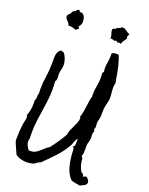

<svg xmlns="http://www.w3.org/2000/svg" viewBox="-263 -1499 1394 1795"><g transform="rotate(20 434.0 -601.0)"><path d="M828.1 116.2Q828.1 127.9 821.3 136.2Q814.5 144.5 804.7 149.9Q794.9 155.3 784.2 159.7Q773.4 164.1 765.6 168.9Q743.2 164.1 718.8 160.6Q694.3 157.2 674.8 147.5Q634.8 103.5 618.7 46.4Q602.5 -10.7 597.7 -67.4Q595.7 -84 595.7 -100.1Q595.7 -116.2 593.8 -132.8Q591.8 -147.5 576.2 -150.4Q587.9 -152.3 592.8 -162.6Q597.7 -172.9 598.6 -186Q599.6 -199.2 599.1 -212.4Q598.6 -225.6 600.6 -234.4Q592.8 -231.4 586.9 -221.2Q581.1 -210.9 576.2 -198.2Q571.3 -185.5 566.9 -173.3Q562.5 -161.1 558.6 -154.3Q517.6 -84 463.4 -26.4Q409.2 31.2 351.6 87.9Q335 93.8 320.3 103Q305.7 112.3 293 123Q255.9 133.8 222.7 133.8Q192.4 133.8 163.1 125.5Q133.8 117.2 110.4 97.7L74.2 15.6Q71.3 7.8 67.4 -0.5Q63.5 -8.8 61.5 -16.6Q59.6 -25.4 60.1 -35.6Q60.5 -45.9 60.5 -53.7Q60.5 -87.9 63 -122.6Q65.4 -157.2 70.3 -191.4Q72.3 -205.1 76.2 -219.7Q80.1 -234.4 82 -248V-258.8Q82 -263.7 81.1 -271Q80.1 -278.3 75.2 -280.3Q98.6 -336.9 98.6 -398.4Q98.6 -408.2 98.1 -417.5Q97.7 -426.8 96.7 -436.5Q103.5 -443.4 105.5 -452.6Q107.4 -461.9 107.4 -472.2Q107.4 -482.4 107.9 -492.2Q108.4 -502 113.3 -510.7Q112.3 -521.5 111.8 -531.7Q111.3 -542 111.3 -552.7Q111.3 -618.2 121.6 -682.1Q131.8 -746.1 131.8 -811.5V-852.5Q131.8 -866.2 132.3 -880.9Q132.8 -895.5 136.2 -909.2Q139.6 -922.9 146.5 -935.1Q153.3 -947.3 166 -956.1Q168 -956.1 169.4 -956.5Q170.9 -957 172.9 -957Q181.6 -957 186.5 -952.6Q191.4 -948.2 201.2 -949.2Q218.8 -923.8 229 -895.5Q239.3 -867.2 239.3 -835.9Q239.3 -812.5 232.4 -790Q225.6 -767.6 225.6 -743.2Q225.6 -733.4 226.6 -723.6Q227.5 -713.9 227.5 -704.1Q227.5 -694.3 225.1 -685.1Q222.7 -675.8 215.8 -668.9Q217.8 -649.4 218.8 -629.4Q219.7 -609.4 219.7 -589.8Q219.7 -534.2 212.9 -478.5Q206.1 -422.9 197.3 -367.2Q188.5 -311.5 181.6 -255.9Q174.8 -200.2 174.8 -143.6V-115.2Q174.8 -101.6 176.8 -86.9Q170.9 -73.2 170.9 -57.6Q170.9 -36.1 180.7 -15.6Q190.4 4.9 204.1 21.5Q209 22.5 213.4 22.9Q217.8 23.4 222.7 23.4Q248 23.4 268.1 12.7Q288.1 2 306.2 -13.7Q324.2 -29.3 341.8 -45.9Q359.4 -62.5 379.9 -73.2Q411.1 -113.3 438.5 -153.8Q465.8 -194.3 491.2 -238.3Q493.2 -261.7 503.4 -285.6Q513.7 -309.6 524.9 -333Q536.1 -356.4 545.4 -378.9Q554.7 -401.4 554.7 -421.9Q554.7 -432.6 547.9 -436.5Q557.6 -461.9 562.5 -489.3Q567.4 -516.6 570.8 -543.9Q574.2 -571.3 578.1 -598.1Q582 -625 589.8 -651.4Q589.8 -657.2 589.4 -663.1Q588.9 -668.9 588.9 -674.8Q588.9 -719.7 597.7 -763.2Q606.4 -806.6 606.4 -851.6Q606.4 -862.3 605 -871.6Q603.5 -880.9 603.5 -889.6Q603.5 -897.5 608.9 -899.4Q614.3 -901.4 614.3 -910.2Q614.3 -918 612.8 -926.8Q611.3 -935.5 611.3 -945.3Q611.3 -975.6 617.2 -1004.9Q623 -1034.2 623 -1064.5V-1076.2Q623 -1083 621.1 -1088.9Q627.9 -1099.6 639.6 -1103Q651.4 -1106.4 662.1 -1106.4Q679.7 -1106.4 691.4 -1102.5Q710 -1052.7 722.7 -1000.5Q735.4 -948.2 743.2 -894.5Q745.1 -881.8 748.5 -867.7Q752 -853.5 752 -839.8Q752 -836.9 750.5 -833Q749 -829.1 748 -825.2Q747.1 -817.4 746.6 -809.6Q746.1 -801.8 746.1 -793.9Q746.1 -770.5 749 -747.1Q752 -723.6 752 -699.2Q752 -671.9 744.6 -647Q737.3 -622.1 733.4 -594.7Q729.5 -566.4 730.5 -539.1Q731.4 -511.7 726.6 -483.4Q724.6 -471.7 720.7 -460.4Q716.8 -449.2 716.8 -436.5Q716.8 -427.7 718.3 -418.9Q719.7 -410.2 719.7 -400.4Q719.7 -385.7 712.9 -377.9Q714.8 -370.1 715.8 -363.8Q716.8 -357.4 719.7 -349.6Q714.8 -343.8 712.9 -336.9Q710.9 -330.1 710.9 -322.3Q710.9 -312.5 711.9 -304.2Q712.9 -295.9 712.9 -287.1Q712.9 -266.6 706.5 -248Q700.2 -229.5 698.2 -210Q697.3 -196.3 697.8 -183.1Q698.2 -169.9 698.2 -156.2Q698.2 -141.6 696.8 -127.9Q695.3 -114.3 688.5 -100.6Q690.4 -94.7 693.4 -88.9Q696.3 -83 702.1 -80.1Q702.1 -49.8 710.4 -19Q718.8 11.7 733.4 39.1Q736.3 44.9 742.2 47.9Q748 50.8 752.9 54.2Q757.8 57.6 760.7 62.5Q763.7 67.4 761.7 77.1Q763.7 78.1 767.6 78.1Q775.4 78.1 780.8 74.2Q786.1 70.3 793.9 70.3H800.8Q809.6 79.1 818.8 90.8Q828.1 102.5 828.1 116.2ZM270.5 -1284.2Q270.5 -1268.6 265.1 -1253.4Q259.8 -1238.3 249 -1227.5Q249 -1226.6 248.5 -1225.6Q248 -1224.6 248 -1223.6Q248 -1218.8 252.9 -1216.3Q257.8 -1213.9 256.8 -1209V-1207Q252 -1199.2 244.1 -1197.3Q236.3 -1195.3 235.4 -1185.5Q218.8 -1189.5 203.6 -1195.3Q188.5 -1201.2 170.9 -1201.2H163.1Q159.2 -1201.2 154.3 -1199.2Q153.3 -1212.9 146.5 -1221.7Q139.6 -1230.5 131.3 -1238.3Q123 -1246.1 116.7 -1254.4Q110.4 -1262.7 110.4 -1275.4Q110.4 -1281.2 112.3 -1291Q126 -1301.8 135.3 -1314.9Q144.5 -1328.1 151.4 -1343.8H154.3Q167 -1343.8 171.9 -1351.6Q176.8 -1359.4 182.6 -1367.2Q187.5 -1368.2 191.4 -1369.6Q195.3 -1371.1 200.2 -1371.1Q206.1 -1371.1 208 -1366.7Q210 -1362.3 210 -1357.4Q215.8 -1355.5 218.8 -1355.5Q221.7 -1355.5 225.1 -1356.4Q228.5 -1357.4 231.4 -1357.4Q252 -1347.7 261.2 -1326.7Q270.5 -1305.7 270.5 -1284.2ZM718.8 -1318.4Q714.8 -1310.5 710.9 -1303.2Q707 -1295.9 707 -1287.1Q707 -1278.3 710.9 -1273.4Q700.2 -1255.9 689 -1242.7Q677.7 -1229.5 673.8 -1207Q668.9 -1209 665.5 -1210.9Q662.1 -1212.9 657.2 -1212.9Q652.3 -1212.9 648.9 -1210.9Q645.5 -1209 641.6 -1207Q637.7 -1210.9 633.3 -1214.4Q628.9 -1217.8 624 -1220.7Q620.1 -1218.8 616.7 -1216.8Q613.3 -1214.8 608.4 -1214.8Q599.6 -1214.8 591.3 -1218.8Q583 -1222.7 574.2 -1222.7Q572.3 -1222.7 564.5 -1220.7Q564.5 -1222.7 564.9 -1225.1Q565.4 -1227.5 565.4 -1229.5Q565.4 -1249 558.1 -1267.1Q550.8 -1285.2 550.8 -1305.7V-1308.6Q555.7 -1310.5 560.1 -1315.9Q564.5 -1321.3 570.3 -1321.3Q575.2 -1321.3 578.1 -1318.4Q580.1 -1327.1 585 -1331.1Q589.8 -1335 595.7 -1337.4Q601.6 -1339.8 607.9 -1341.3Q614.3 -1342.8 620.1 -1346.7Q624 -1349.6 625.5 -1351.6Q627 -1353.5 628.4 -1355Q629.9 -1356.4 632.3 -1356.9Q634.8 -1357.4 641.6 -1357.4Q652.3 -1357.4 662.1 -1352.5Q671.9 -1347.7 680.7 -1340.8L699.2 -1328.1Q709 -1322.3 718.8 -1318.4Z"/></g></svg>

Font: Rock Salt
Style: Regular
Weight: 400
Version: Version 1.001